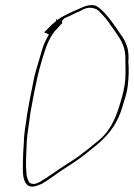

<svg xmlns="http://www.w3.org/2000/svg" viewBox="-20 -624 515 738"><path d="M152 -502C150 -500 150 -497 156 -497L168 -492L158 -473C147 -453 142 -434 134 -406C125 -374 113 -341 107 -305V-304C98 -263 91 -224 84 -183C80 -148 72 -112 72 -82C70 -54 68 -23 68 2C67 42 68 73 86 88C100 97 114 94 137 84H138C168 68 205 37 240 16C273 -5 299 -23 332 -51C384 -91 427 -135 450 -212C459 -244 467 -260 471 -293C475 -329 476 -359 473 -391L474 -393C475 -431 469 -449 456 -474C435 -505 413 -538 392 -563C380 -577 365 -593 350 -601C333 -609 308 -602 288 -592C255 -577 223 -565 199 -546L200 -550H196L195 -545H198L180 -530L166 -516ZM119 -304C123 -324 127 -343 132 -360C146 -408 158 -459 185 -497C191 -507 199 -512 204 -518V-519L216 -532H217C218 -532 218 -533 218 -533L219 -545L228 -554L257 -567C267 -572 276 -577 289 -582C317 -601 350 -597 366 -575C380 -561 392 -548 404 -529C412 -519 418 -508 426 -498C446 -469 464 -442 462 -390C462 -360 465 -329 458 -292C452 -259 447 -243 438 -214C422 -163 399 -116 360 -85C339 -68 317 -49 295 -33C275 -17 258 -7 238 6C206 26 169 54 135 74C124 80 109 88 95 79H94C84 65 81 48 81 31C78 -4 82 -44 83 -82C85 -114 92 -149 96 -183L95 -184L96 -185C103 -223 110 -265 119 -304ZM97 -185H96ZM289 -582V-581ZM366 -575H365ZM456 -474Z"/></svg>

Font: Stray Cat
Style: HlCnObl
Weight: 100
Version: Version 1.0